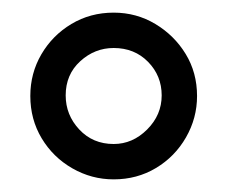

<svg xmlns="http://www.w3.org/2000/svg" viewBox="-20 -761 360 304"><path d="M292 -609Q292 -574 274.5 -543.5Q257 -513 227 -495Q197 -477 160 -477Q125 -477 94.5 -494.5Q64 -512 46 -542Q28 -572 28 -609Q28 -645 45.5 -675Q63 -705 93 -723Q123 -741 160 -741Q196 -741 226 -723Q256 -705 274 -675.5Q292 -646 292 -609ZM160 -533Q190 -533 213 -556Q236 -579 236 -610Q236 -641 214.5 -663Q193 -685 160 -685Q130 -685 107 -664Q84 -643 84 -610Q84 -579 105.5 -556Q127 -533 160 -533Z"/></svg>

Font: Moon Stars Kai HW
Style: Regular
Weight: 400
Designer: GuiWonder
Version: Version 1.101